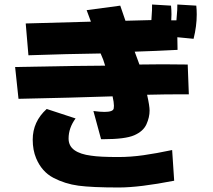

<svg xmlns="http://www.w3.org/2000/svg" viewBox="-20 -779 943 851"><path d="M651 -690Q655 -744 654 -759L738 -754Q740 -735 740 -715Q740 -702 739 -689H762Q767 -744 766 -759L850 -754Q852 -735 852 -715Q852 -663 838 -607L766 -614L767 -558Q672 -553 577 -550L598 -493Q648 -494 701 -494L812 -493L817 -361H786Q711 -361 632 -359Q643 -310 643 -289Q643 -259 629 -228Q615 -197 575 -179.5Q535 -162 438 -162H428L394 -287Q423 -283 443 -283Q481 -283 484 -298Q485 -303 485 -310Q485 -325 479 -352Q303 -346 62 -341L47 -482Q347 -488 446 -488Q439 -514 426 -542Q279 -540 106 -534L94 -675Q254 -680 383 -683L364 -734L513 -754L536 -687Q593 -689 651 -690ZM507 52Q388 52 328 44Q268 36 216.5 9Q165 -18 140 -78Q125 -114 125 -160Q125 -240 187 -296L315 -254Q284 -212 284 -165Q284 -132 310 -113.5Q336 -95 384 -89Q422 -83 504 -83Q559 -83 615.5 -91Q672 -99 743 -114L752 22Q598 52 507 52Z"/></svg>

Font: KN Bobohei
Style: Bold
Weight: 700
Designer: Kingnam Type Foundry
Version: Version 1.710;March 18, 2023